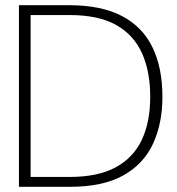

<svg xmlns="http://www.w3.org/2000/svg" viewBox="-20 -720 684 740"><path d="M53 0V-700H245Q370 -700 449.5 -658.5Q529 -617 567.5 -538Q606 -459 606 -347Q606 -244 569.5 -165.5Q533 -87 454.5 -43.5Q376 0 249 0ZM98 -38H248Q358 -38 426.5 -75.5Q495 -113 527 -182Q559 -251 559 -347Q559 -444 527.5 -514.5Q496 -585 428 -623.5Q360 -662 248 -662H98Z"/></svg>

Font: DM Sans 36pt ExtraLight
Style: Regular
Weight: 250
Designer: Colophon Foundry, Jonny Pinhorn
Foundry: Colophon Foundry
Version: Version 4.004;gftools[0.9.30]